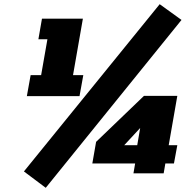

<svg xmlns="http://www.w3.org/2000/svg" viewBox="-20 -826 885 915"><path d="M198 69 94 -9 741 -806 845 -731ZM108 -368 126 -468H176L206 -639H163L180 -737H375L328 -468H377L359 -368ZM616 0 624 -47H420L438 -150L666 -369H825L784 -134H825L809 -47H768L760 0ZM572 -134H634L648 -216Z"/></svg>

Font: Tomorrow ExtraBold
Style: Italic
Weight: 800
Italic angle: -10°
Designer: Tony de Marco, Monica Rizzolli
Foundry: Just in Type
Version: Version 2.002